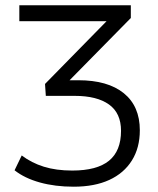

<svg xmlns="http://www.w3.org/2000/svg" viewBox="-20 -514 597 725"><path d="M258 191Q188 191 130.5 175Q73 159 35 129L62 73Q99 101 145.5 115.5Q192 130 253 130Q346 130 391.5 93Q437 56 437 -20Q437 -87 391.5 -119.5Q346 -152 262 -152H153L150 -197L405 -457L407 -434H53V-494H474V-446L229 -197L219 -211H276Q387 -211 447.5 -162Q508 -113 508 -22Q508 44 478 92Q448 140 392.5 165.5Q337 191 258 191Z"/></svg>

Font: Nunito Sans 7pt Light
Style: Regular
Weight: 300
Designer: Vernon Adams
Foundry: Vernon Adams
Version: Version 3.101;gftools[0.9.27]